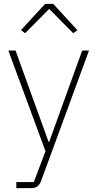

<svg xmlns="http://www.w3.org/2000/svg" viewBox="-20 -768 502 988"><path d="M403 -508H438L190 167C179 191 167 200 138 200H64V169H154L214 10L23 -508H60L230 -38H233ZM254 -748 378 -613 357 -597 233 -722 109 -597 88 -613 212 -748Z"/></svg>

Font: Plexus Sans ExtraLight
Style: Regular
Weight: 250
Version: Version 2.001;PS 002.001;hotconv 1.0.70;makeotf.lib2.5.58329